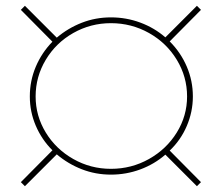

<svg xmlns="http://www.w3.org/2000/svg" viewBox="-20 -649 766 663"><path d="M566 -129 674 -20 660 -6 551 -115Q513 -82 464.5 -64Q416 -46 363 -46Q310 -46 262.5 -64.5Q215 -83 176 -116L66 -6L52 -20L161 -130Q124 -167 103.5 -215Q83 -263 83 -316Q83 -370 103.5 -418.5Q124 -467 161 -505L52 -615L66 -629L176 -519Q215 -552 262.5 -570.5Q310 -589 363 -589Q416 -589 464.5 -571Q513 -553 551 -520L660 -629L674 -615L566 -506Q604 -468 625 -419Q646 -370 646 -316Q646 -263 625 -214Q604 -165 566 -129ZM363 -66Q434 -66 494.5 -100Q555 -134 590.5 -191.5Q626 -249 626 -316Q626 -384 590.5 -442.5Q555 -501 494.5 -535Q434 -569 363 -569Q293 -569 233 -535Q173 -501 138 -442.5Q103 -384 103 -316Q103 -249 138 -191.5Q173 -134 233 -100Q293 -66 363 -66Z"/></svg>

Font: Montserrat-Arabic Thin
Style: Regular
Weight: 250
Designer: Mohamed Gaber
Foundry: Kief Type Foundry
Version: Version 5.008